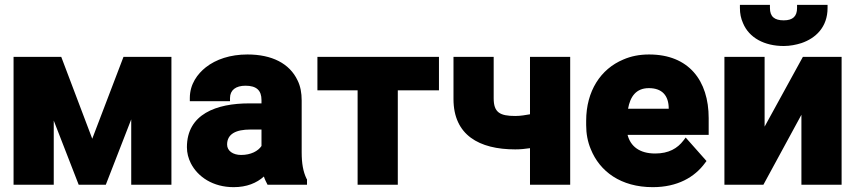

<svg xmlns="http://www.w3.org/2000/svg" viewBox="-20 -763 3534 793"><path d="M36 0H202V-265L305 0H417L522 -270V0H688V-528H490L361 -190L233 -528H36Z M752 -155C752 -131 758 -109 768 -89C797 -32 860 10 945 10C999 10 1040 -7 1070 -34C1073 -23 1080 -10 1085 0H1248V-22L1246 -25C1232 -54 1226 -88 1226 -134V-348C1226 -379 1221 -407 1209 -431C1176 -501 1103 -538 1002 -538C931 -538 872 -518 830 -485C796 -458 764 -416 764 -358V-345H930V-358C930 -391 954 -409 994 -409C1040 -409 1060 -389 1060 -350V-336H1009C874 -336 752 -292 752 -155ZM918 -166C918 -210 955 -228 1014 -228H1060V-160C1046 -139 1016 -123 976 -123C942 -123 918 -140 918 -166Z M1291 -390H1457V0H1623V-390H1793V-528H1291Z M1853 -354C1853 -205 1959 -146 2108 -146C2129 -146 2149 -148 2169 -151V0H2335V-528H2169V-291C2151 -288 2131 -284 2108 -284C2044 -284 2019 -299 2019 -357V-528H1853Z M2401 -246C2401 -211 2407 -178 2420 -147C2457 -55 2544 10 2676 10C2778 10 2849 -31 2892 -90L2898 -98L2812 -195L2803 -183C2778 -150 2742 -129 2686 -129C2621 -129 2584 -159 2572 -206H2907V-275C2907 -430 2825 -538 2661 -538C2621 -538 2586 -531 2554 -517C2461 -478 2401 -387 2401 -264ZM2574 -314C2583 -364 2607 -399 2660 -399C2714 -399 2742 -369 2742 -314Z M2972 0H3133L3290 -289V0H3456V-528H3296L3138 -240V-528H2972ZM3036 -730C3036 -707 3040 -687 3049 -667C3074 -607 3137 -573 3217 -573C3243 -573 3268 -578 3290 -585C3349 -605 3398 -651 3398 -730V-743H3272V-730C3272 -696 3255 -679 3217 -679C3179 -679 3160 -694 3160 -730V-743H3036Z"/></svg>

Font: Asimov Pro
Style: Ult
Weight: 900
Designer: Google
Version: Version 2.000980; 2014